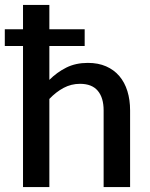

<svg xmlns="http://www.w3.org/2000/svg" viewBox="-28 -760 610 780"><path d="M172.5 -435.5Q203.5 -466.5 241.5 -485.5Q279.5 -504.5 329 -504.5Q371 -504.5 403 -490.5Q435 -476.5 456.8 -451Q478.5 -425.5 489.5 -390Q500.5 -354.5 500.5 -311.5V0H393V-311.5Q393 -363 369.2 -391.2Q345.5 -419.5 297 -419.5Q261.5 -419.5 230.5 -403Q199.5 -386.5 172.5 -358V0H65.5V-573H-8.5V-641H65.5V-740H172.5V-641H316V-573H172.5Z"/></svg>

Font: LatoLatin Semibold
Style: Regular
Weight: 600
Designer: Lukasz Dziedzic with Adam Twardoch and Botio Nikoltchev
Foundry: tyPoland Lukasz Dziedzic
Version: Version 2.015; 2015-08-06; http://www.latofonts.com/